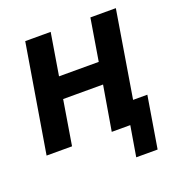

<svg xmlns="http://www.w3.org/2000/svg" viewBox="-124 -634 825 886"><g transform="rotate(-20 288.0 -190.5)"><path d="M395 149H500L542 -105H472L542 -530H417L383 -324H188L222 -530H97L9 0H134L170 -219H366L329 0H420Z"/></g></svg>

Font: Iosevka Sparkle
Style: Bold Italic
Weight: 700
Italic angle: -9°
Designer: Belleve Invis
Foundry: Belleve Invis
Version: Version 4.5.0; ttfautohint (v1.8.3)